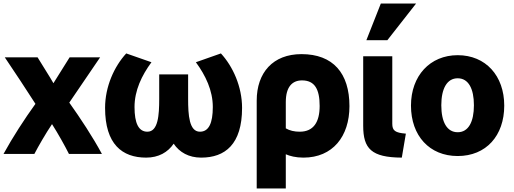

<svg xmlns="http://www.w3.org/2000/svg" viewBox="-28 -863 2918 1089"><path d="M267 -159C230 -104 190 -34 167 10H-8C44 -85 111 -188 173 -274C117 -362 58 -450 -1 -538H185C202 -509 260 -419 275 -391L367 -538H540L365 -281C429 -191 497 -88 550 10H363C340 -36 302 -104 267 -159Z M875 -441H1039V-302C1039 -210 1045 -116 1106 -116C1156 -116 1179 -164 1179 -256C1179 -350 1138 -435 1083 -510L1225 -560C1293 -486 1345 -372 1345 -251C1345 -45 1249 31 1113 31C1043 31 990 1 957 -48C924 1 871 31 801 31C665 31 568 -45 568 -251C568 -372 620 -486 688 -560L831 -510C776 -435 735 -350 735 -256C735 -164 758 -116 808 -116C869 -116 875 -210 875 -302Z M1693 31C1649 31 1616 22 1593 12V206H1428V-292C1428 -451 1520 -556 1682 -556C1861 -556 1954 -448 1954 -261C1954 -89 1859 31 1693 31ZM1593 -284V-135C1615 -122 1642 -116 1672 -116C1750 -116 1785 -170 1785 -262C1785 -357 1757 -407 1685 -407C1630 -407 1593 -371 1593 -284Z M2274 -105 2251 31C2078 30 2032 -20 2032 -150V-544H2197V-161C2197 -122 2213 -110 2274 -105ZM2169 -635H2050L2132 -843H2332Z M2832 -264C2832 -93 2729 22 2568 22C2408 22 2303 -93 2303 -264C2303 -433 2411 -550 2568 -550C2727 -550 2832 -433 2832 -264ZM2660 -266C2660 -360 2629 -419 2568 -419C2507 -419 2475 -360 2475 -266C2475 -171 2507 -113 2568 -113C2629 -113 2660 -172 2660 -266Z"/></svg>

Font: Repo ExtraBold
Style: Bold
Weight: 700
Designer: Stefan Peev
Foundry: Context Ltd
Version: Version 1.502